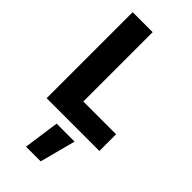

<svg xmlns="http://www.w3.org/2000/svg" viewBox="-294 -740 1073 1073"><g transform="rotate(45 242.0 -203.5)"><path d="M166 273 196 61H338L282 273ZM56 0V-680H214V-132H473V0Z"/></g></svg>

Font: Cairo ExtraBold
Style: Regular
Weight: 800
Designer: Mohamed Gaber, Accademia di Belle Arti di Urbino
Foundry: Kief Type Foundry, Accademia di Belle Arti di Urbino
Version: Version 3.117